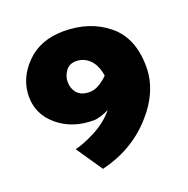

<svg xmlns="http://www.w3.org/2000/svg" viewBox="-118 -691 853 871"><g transform="rotate(-20 308.5 -255.0)"><path d="M234 69 148 -57Q188 -66 246.5 -96Q305 -126 345 -174Q324 -164 304 -158Q284 -152 270 -152Q168 -152 99 -209.5Q30 -267 30 -353Q30 -441 98 -510Q166 -579 279 -579Q405 -579 491 -509Q577 -439 577 -299Q577 -180 479.5 -73Q382 34 234 69ZM218 -357Q218 -324 237.5 -301.5Q257 -279 297 -279Q321 -279 345 -293.5Q369 -308 386 -326Q377 -380 349.5 -406Q322 -432 286 -432Q252 -432 235 -407.5Q218 -383 218 -357Z"/></g></svg>

Font: Palanquin Dark
Style: Bold
Weight: 700
Designer: Pria Ravichandran
Version: Version 1.000